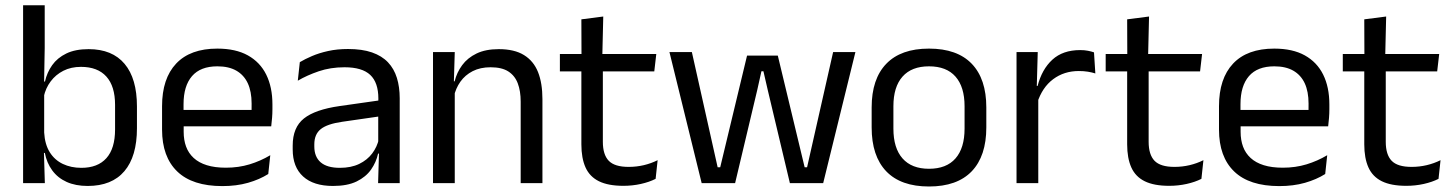

<svg xmlns="http://www.w3.org/2000/svg" viewBox="-20 -682 5409 715"><path d="M306.5 10.5Q261.5 10.5 228.2 -4.5Q195 -19.5 174.5 -47.5Q154 -75.5 147 -112.5H120L144.5 -188.5Q147 -144.5 165.2 -115.2Q183.5 -86 214 -71.5Q244.5 -57 283 -57Q344 -57 376.2 -93Q408.5 -129 408.5 -200V-291.5Q408.5 -361 376 -397Q343.5 -433 281.5 -433Q244.5 -433 216 -418.5Q187.5 -404 168.8 -379Q150 -354 143 -322L124.5 -378.5H147.5Q155 -412 174.2 -439.2Q193.5 -466.5 227 -482.8Q260.5 -499 310 -499Q398 -499 444 -444.2Q490 -389.5 490 -285.5V-204.5Q490 -99.5 443.2 -44.5Q396.5 10.5 306.5 10.5ZM66 0V-662.5H146.5V-503.5L144 -363.5L144.5 -348V-144L143.5 -118L147 0Z M808 11Q696.5 11 640 -43.5Q583.5 -98 583.5 -199.5V-286.5Q583.5 -389.5 636 -445.2Q688.5 -501 789.5 -501Q857.5 -501 903 -475.8Q948.5 -450.5 971.5 -404Q994.5 -357.5 994.5 -293V-275Q994.5 -259 993.2 -243Q992 -227 990 -211.5H915.5Q916.5 -235.5 916.8 -257Q917 -278.5 917 -296.5Q917 -341 902.8 -371.8Q888.5 -402.5 860.2 -418.8Q832 -435 789.5 -435Q726.5 -435 695 -398.5Q663.5 -362 663.5 -294V-247.5L664 -237.5V-191Q664 -160.5 673 -136Q682 -111.5 701.2 -93.8Q720.5 -76 750.2 -66.8Q780 -57.5 821 -57.5Q868.5 -57.5 909.5 -70Q950.5 -82.5 986.5 -104L979 -34Q946.5 -13.5 903.5 -1.2Q860.5 11 808 11ZM626 -211.5V-272.5H973V-211.5Z M1388 0 1391.5 -118.5 1388.5 -131V-286.5L1389 -315Q1389 -374.5 1358.8 -403Q1328.5 -431.5 1263 -431.5Q1210.5 -431.5 1166.8 -416.5Q1123 -401.5 1089 -381.5L1096.5 -450.5Q1115.5 -462 1141.8 -473.2Q1168 -484.5 1201.8 -492Q1235.5 -499.5 1276 -499.5Q1328.5 -499.5 1365.2 -486.8Q1402 -474 1424.8 -450Q1447.5 -426 1458 -392Q1468.5 -358 1468.5 -316V0ZM1220 10.5Q1147.5 10.5 1108.8 -24.8Q1070 -60 1070 -125.5V-140Q1070 -207.5 1111.8 -240.8Q1153.5 -274 1244.5 -287L1399 -309L1403.5 -250L1254.5 -228.5Q1198.5 -220.5 1174.5 -201.2Q1150.5 -182 1150.5 -144.5V-136.5Q1150.5 -98 1174.2 -77.5Q1198 -57 1245.5 -57Q1287.5 -57 1317.5 -71.5Q1347.5 -86 1366 -110.5Q1384.5 -135 1391 -165L1403.5 -110H1388Q1381 -78 1361.8 -50.5Q1342.5 -23 1308 -6.2Q1273.5 10.5 1220 10.5Z M1919 0V-303.5Q1919 -343 1908.2 -371.5Q1897.5 -400 1873.2 -415.8Q1849 -431.5 1807 -431.5Q1768.5 -431.5 1740.2 -417Q1712 -402.5 1694.5 -377.8Q1677 -353 1670 -321.5L1655.5 -379H1673Q1681 -412 1701 -439.2Q1721 -466.5 1754.8 -482.8Q1788.5 -499 1837.5 -499Q1895.5 -499 1931.2 -477Q1967 -455 1983.5 -413.8Q2000 -372.5 2000 -312.5V0ZM1592.5 0V-488H1673.5L1670 -371L1673.5 -366.5V0Z M2301.5 10Q2245 10 2210.5 -7Q2176 -24 2160.5 -58.5Q2145 -93 2145 -144.5V-452.5H2225V-154Q2225 -106 2247 -83.2Q2269 -60.5 2321 -60.5Q2350.5 -60.5 2377.8 -67Q2405 -73.5 2429 -85.5L2421.5 -16Q2398 -4 2366.5 3Q2335 10 2301.5 10ZM2065 -416V-481H2424L2416.5 -416ZM2145.5 -473 2145 -610 2226.5 -620.5 2223 -473Z M2593 0 2473 -488H2556.5L2652.5 -59H2662L2762 -475H2876.5L2976.5 -59H2985.5L3082.5 -488H3165.5L3045.5 0H2921.5L2839 -347L2823 -416.5H2815.5L2800 -347L2717.5 0Z M3439.5 12.5Q3334.5 12.5 3280.2 -44.2Q3226 -101 3226 -207.5V-282Q3226 -388 3280.5 -444.5Q3335 -501 3439.5 -501Q3544.5 -501 3598.8 -444.5Q3653 -388 3653 -282V-207.5Q3653 -101 3598.8 -44.2Q3544.5 12.5 3439.5 12.5ZM3439.5 -53.5Q3504.5 -53.5 3538.2 -92Q3572 -130.5 3572 -203V-286.5Q3572 -358.5 3538.2 -396.8Q3504.5 -435 3439.5 -435Q3375 -435 3341 -396.8Q3307 -358.5 3307 -286.5V-203Q3307 -130.5 3341 -92Q3375 -53.5 3439.5 -53.5Z M3842.5 -298.5 3824 -361 3844 -362Q3860 -424 3899 -459.8Q3938 -495.5 4002.5 -495.5Q4018.5 -495.5 4031.2 -493Q4044 -490.5 4054 -487L4059 -408.5Q4046.5 -412.5 4031.2 -415Q4016 -417.5 3997.5 -417.5Q3942.5 -417.5 3901.8 -387Q3861 -356.5 3842.5 -298.5ZM3765.5 0V-488H3844.5L3840.5 -344L3846.5 -338V0Z M4334 10Q4277.5 10 4243 -7Q4208.5 -24 4193 -58.5Q4177.5 -93 4177.5 -144.5V-452.5H4257.5V-154Q4257.5 -106 4279.5 -83.2Q4301.5 -60.5 4353.5 -60.5Q4383 -60.5 4410.2 -67Q4437.5 -73.5 4461.5 -85.5L4454 -16Q4430.5 -4 4399 3Q4367.5 10 4334 10ZM4097.5 -416V-481H4456.5L4449 -416ZM4178 -473 4177.5 -610 4259 -620.5 4255.5 -473Z M4744 11Q4632.5 11 4576 -43.5Q4519.5 -98 4519.5 -199.5V-286.5Q4519.5 -389.5 4572 -445.2Q4624.5 -501 4725.5 -501Q4793.5 -501 4839 -475.8Q4884.5 -450.5 4907.5 -404Q4930.5 -357.5 4930.5 -293V-275Q4930.5 -259 4929.2 -243Q4928 -227 4926 -211.5H4851.5Q4852.5 -235.5 4852.8 -257Q4853 -278.5 4853 -296.5Q4853 -341 4838.8 -371.8Q4824.5 -402.5 4796.2 -418.8Q4768 -435 4725.5 -435Q4662.5 -435 4631 -398.5Q4599.5 -362 4599.5 -294V-247.5L4600 -237.5V-191Q4600 -160.5 4609 -136Q4618 -111.5 4637.2 -93.8Q4656.5 -76 4686.2 -66.8Q4716 -57.5 4757 -57.5Q4804.5 -57.5 4845.5 -70Q4886.5 -82.5 4922.5 -104L4915 -34Q4882.5 -13.5 4839.5 -1.2Q4796.5 11 4744 11ZM4562 -211.5V-272.5H4909V-211.5Z M5217 10Q5160.5 10 5126 -7Q5091.5 -24 5076 -58.5Q5060.5 -93 5060.5 -144.5V-452.5H5140.5V-154Q5140.5 -106 5162.5 -83.2Q5184.5 -60.5 5236.5 -60.5Q5266 -60.5 5293.2 -67Q5320.5 -73.5 5344.5 -85.5L5337 -16Q5313.5 -4 5282 3Q5250.5 10 5217 10ZM4980.5 -416V-481H5339.5L5332 -416ZM5061 -473 5060.5 -610 5142 -620.5 5138.5 -473Z"/></svg>

Font: Anek Gurmukhi Medium
Style: Regular
Weight: 400
Version: Version 1.003